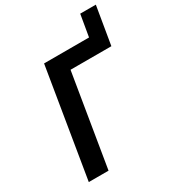

<svg xmlns="http://www.w3.org/2000/svg" viewBox="-206 -1005 1032 1128"><g transform="rotate(-30 309.5 -441.0)"><path d="M62 0 183 -735H488L513 -882H619L576 -625H299L196 0Z"/></g></svg>

Font: Iosevka Extrabold Extended
Style: Italic
Weight: 800
Width: 7
Italic angle: -9°
Monospace: yes
Designer: Belleve Invis
Foundry: Belleve Invis
Version: Version 32.5.0; ttfautohint (v1.8.4)